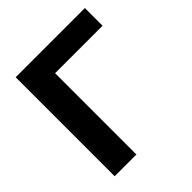

<svg xmlns="http://www.w3.org/2000/svg" viewBox="-192 -836 967 967"><g transform="rotate(-45 291.0 -352.5)"><path d="M72 0V-705H565V-579H227V0Z"/></g></svg>

Font: Mulish ExtraBold
Style: Regular
Weight: 800
Designer: Vernon Adams
Foundry: Vernon Adams
Version: Version 3.603; ttfautohint (v1.8.3)